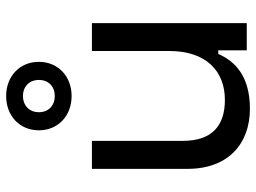

<svg xmlns="http://www.w3.org/2000/svg" viewBox="-122 -682 814 610"><g transform="rotate(-90 285.0 -377.0)"><path d="M516.5 -492H428V-247C428 -127.5 363 -69.5 272.5 -69.5C192 -69.5 142.5 -109 142.5 -203V-492H53.5V-188.5C53.5 -58.5 133.5 10 244.5 10C346 10 395 -35.5 418.5 -90.5H430V0H516.5ZM285 -556.5C347.5 -556.5 393.5 -599.5 393.5 -660.5C393.5 -721.5 347.5 -764.5 285 -764.5C222 -764.5 176 -721.5 176 -660.5C176 -599.5 222 -556.5 285 -556.5ZM285 -610C254.5 -610 233.5 -630 233.5 -660.5C233.5 -690.5 254.5 -711 285 -711C315.5 -711 336 -690.5 336 -660.5C336 -630 315.5 -610 285 -610Z"/></g></svg>

Font: MCL Standard
Style: Regular
Weight: 400
Designer: Květoslav Bartoš
Foundry: Florian Karsten
Version: Version 1.001;Glyphs 3.2.3 (3260)